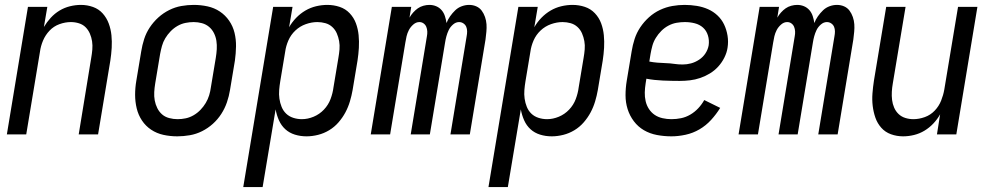

<svg xmlns="http://www.w3.org/2000/svg" viewBox="-20 -548 4040 783"><path d="M8 0 94 -520H173L159 -438Q171 -458 187 -475.5Q203 -493 223 -505Q243 -517 265.5 -522.5Q288 -528 310 -528Q336 -528 359.5 -519.5Q383 -511 399 -493Q415 -475 423.5 -452Q432 -429 434.5 -404Q437 -379 435.5 -353Q434 -327 430 -301L380 0H301L352 -312Q355 -329 356.5 -346Q358 -363 355.5 -379.5Q353 -396 346.5 -411Q340 -426 329 -437Q318 -448 302 -453Q286 -458 269 -458Q246 -458 222.5 -449.5Q199 -441 182 -423Q165 -405 155.5 -382.5Q146 -360 143 -337L87 0Z M703 8Q674 8 646.5 2Q619 -4 596.5 -19Q574 -34 559 -56.5Q544 -79 537.5 -106Q531 -133 531 -161.5Q531 -190 536 -219L556 -339Q560 -364 568 -389Q576 -414 591 -436.5Q606 -459 626 -477Q646 -495 670 -507Q694 -519 719.5 -523.5Q745 -528 770 -528Q799 -528 826.5 -522Q854 -516 876.5 -501Q899 -486 914.5 -463.5Q930 -441 936.5 -414Q943 -387 942.5 -358.5Q942 -330 938 -301L918 -181Q914 -156 905.5 -131Q897 -106 882.5 -83.5Q868 -61 848 -43Q828 -25 804 -13Q780 -1 754 3.5Q728 8 703 8ZM704 -62Q721 -62 737.5 -65.5Q754 -69 769.5 -78Q785 -87 797.5 -100Q810 -113 819 -128Q828 -143 833 -159.5Q838 -176 840 -192L860 -312Q863 -330 864 -347.5Q865 -365 862.5 -381.5Q860 -398 852.5 -413Q845 -428 832.5 -438.5Q820 -449 803.5 -453.5Q787 -458 770 -458Q753 -458 736 -454.5Q719 -451 703.5 -442Q688 -433 675.5 -420Q663 -407 654 -392Q645 -377 640.5 -360.5Q636 -344 633 -328L613 -208Q610 -190 609 -172.5Q608 -155 611 -138.5Q614 -122 621.5 -107Q629 -92 641 -81.5Q653 -71 670 -66.5Q687 -62 704 -62Z M972 215 1094 -520H1173L1159 -437Q1171 -458 1188 -475.5Q1205 -493 1225.5 -505Q1246 -517 1269 -522.5Q1292 -528 1315 -528Q1341 -528 1365 -520Q1389 -512 1406 -494Q1423 -476 1431.5 -453Q1440 -430 1442.5 -404.5Q1445 -379 1443.5 -353Q1442 -327 1438 -301L1418 -181Q1414 -158 1407 -134.5Q1400 -111 1388.5 -89.5Q1377 -68 1360.5 -49Q1344 -30 1322.5 -17Q1301 -4 1277 2Q1253 8 1230 8Q1205 8 1182.5 1Q1160 -6 1143.5 -21Q1127 -36 1117.5 -57.5Q1108 -79 1104 -102L1051 215ZM1211 -62Q1235 -62 1259 -72Q1283 -82 1301 -101Q1319 -120 1328 -144Q1337 -168 1340 -192L1360 -312Q1363 -329 1364.5 -346.5Q1366 -364 1363 -380.5Q1360 -397 1353.5 -412Q1347 -427 1335 -438Q1323 -449 1307 -453.5Q1291 -458 1274 -458Q1251 -458 1227 -449.5Q1203 -441 1184.5 -423.5Q1166 -406 1156 -383Q1146 -360 1143 -337L1123 -217Q1120 -199 1118.5 -181Q1117 -163 1119.5 -145.5Q1122 -128 1128.5 -112Q1135 -96 1147 -84.5Q1159 -73 1176 -67.5Q1193 -62 1211 -62Z M1492 0 1578 -520H1657L1650 -476Q1656 -487 1665 -497Q1674 -507 1684 -514Q1694 -521 1706.5 -524.5Q1719 -528 1731 -528Q1746 -528 1759 -522.5Q1772 -517 1781 -506.5Q1790 -496 1794.5 -482Q1799 -468 1801 -454Q1806 -468 1815.5 -481.5Q1825 -495 1836.5 -506Q1848 -517 1863 -522.5Q1878 -528 1893 -528Q1909 -528 1922.5 -522Q1936 -516 1944.5 -504.5Q1953 -493 1958 -478.5Q1963 -464 1964 -449Q1965 -434 1963.5 -418.5Q1962 -403 1960 -387L1896 0H1817L1883 -400Q1885 -410 1885 -420Q1885 -430 1881.5 -438.5Q1878 -447 1870 -452.5Q1862 -458 1852 -458Q1839 -458 1827.5 -448Q1816 -438 1810 -425.5Q1804 -413 1800.5 -400Q1797 -387 1795 -374L1733 0H1655L1721 -400Q1723 -410 1722.5 -420Q1722 -430 1718.5 -438.5Q1715 -447 1707.5 -452.5Q1700 -458 1690 -458Q1677 -458 1665.5 -448Q1654 -438 1647.5 -425.5Q1641 -413 1638 -400Q1635 -387 1633 -374L1571 0Z M1972 215 2094 -520H2173L2159 -437Q2171 -458 2188 -475.5Q2205 -493 2225.5 -505Q2246 -517 2269 -522.5Q2292 -528 2315 -528Q2341 -528 2365 -520Q2389 -512 2406 -494Q2423 -476 2431.5 -453Q2440 -430 2442.5 -404.5Q2445 -379 2443.5 -353Q2442 -327 2438 -301L2418 -181Q2414 -158 2407 -134.5Q2400 -111 2388.5 -89.5Q2377 -68 2360.5 -49Q2344 -30 2322.5 -17Q2301 -4 2277 2Q2253 8 2230 8Q2205 8 2182.5 1Q2160 -6 2143.5 -21Q2127 -36 2117.5 -57.5Q2108 -79 2104 -102L2051 215ZM2211 -62Q2235 -62 2259 -72Q2283 -82 2301 -101Q2319 -120 2328 -144Q2337 -168 2340 -192L2360 -312Q2363 -329 2364.5 -346.5Q2366 -364 2363 -380.5Q2360 -397 2353.5 -412Q2347 -427 2335 -438Q2323 -449 2307 -453.5Q2291 -458 2274 -458Q2251 -458 2227 -449.5Q2203 -441 2184.5 -423.5Q2166 -406 2156 -383Q2146 -360 2143 -337L2123 -217Q2120 -199 2118.5 -181Q2117 -163 2119.5 -145.5Q2122 -128 2128.5 -112Q2135 -96 2147 -84.5Q2159 -73 2176 -67.5Q2193 -62 2211 -62Z M2718 8Q2688 8 2659 2.5Q2630 -3 2606 -17Q2582 -31 2565 -53.5Q2548 -76 2539.5 -103Q2531 -130 2531 -159.5Q2531 -189 2536 -219L2556 -339Q2560 -364 2568 -389Q2576 -414 2591 -436.5Q2606 -459 2626.5 -477.5Q2647 -496 2671.5 -507.5Q2696 -519 2721.5 -523.5Q2747 -528 2772 -528Q2797 -528 2821.5 -524Q2846 -520 2867.5 -510.5Q2889 -501 2906 -485Q2923 -469 2933 -448Q2943 -427 2947 -402.5Q2951 -378 2947 -353Q2944 -333 2934 -313Q2924 -293 2909 -276.5Q2894 -260 2875 -248.5Q2856 -237 2835.5 -230Q2815 -223 2794 -220.5Q2773 -218 2752 -218Q2718 -218 2683 -219.5Q2648 -221 2616 -227L2613 -208Q2610 -189 2609.5 -171Q2609 -153 2613 -135.5Q2617 -118 2626.5 -103.5Q2636 -89 2650 -79.5Q2664 -70 2682 -66Q2700 -62 2718 -62Q2738 -62 2757.5 -66Q2777 -70 2795 -80.5Q2813 -91 2827.5 -106.5Q2842 -122 2852 -140L2917 -108Q2901 -82 2880 -59Q2859 -36 2832.5 -20.5Q2806 -5 2776 1.5Q2746 8 2718 8ZM2764 -285Q2781 -285 2798 -289.5Q2815 -294 2831 -304.5Q2847 -315 2857 -330.5Q2867 -346 2870 -363Q2873 -384 2867 -403.5Q2861 -423 2847 -435.5Q2833 -448 2813.5 -453Q2794 -458 2773 -458Q2756 -458 2739 -455Q2722 -452 2706 -443.5Q2690 -435 2677 -422Q2664 -409 2654.5 -393.5Q2645 -378 2640.5 -361.5Q2636 -345 2633 -328L2628 -297Q2643 -294 2660.5 -292.5Q2678 -291 2695.5 -290.5Q2713 -290 2729.5 -287.5Q2746 -285 2764 -285Z M2992 0 3078 -520H3157L3150 -476Q3156 -487 3165 -497Q3174 -507 3184 -514Q3194 -521 3206.5 -524.5Q3219 -528 3231 -528Q3246 -528 3259 -522.5Q3272 -517 3281 -506.5Q3290 -496 3294.5 -482Q3299 -468 3301 -454Q3306 -468 3315.5 -481.5Q3325 -495 3336.5 -506Q3348 -517 3363 -522.5Q3378 -528 3393 -528Q3409 -528 3422.5 -522Q3436 -516 3444.5 -504.5Q3453 -493 3458 -478.5Q3463 -464 3464 -449Q3465 -434 3463.5 -418.5Q3462 -403 3460 -387L3396 0H3317L3383 -400Q3385 -410 3385 -420Q3385 -430 3381.5 -438.5Q3378 -447 3370 -452.5Q3362 -458 3352 -458Q3339 -458 3327.5 -448Q3316 -438 3310 -425.5Q3304 -413 3300.5 -400Q3297 -387 3295 -374L3233 0H3155L3221 -400Q3223 -410 3222.5 -420Q3222 -430 3218.5 -438.5Q3215 -447 3207.5 -452.5Q3200 -458 3190 -458Q3177 -458 3165.5 -448Q3154 -438 3147.5 -425.5Q3141 -413 3138 -400Q3135 -387 3133 -374L3071 0Z M3663 8Q3637 8 3613.5 -0.5Q3590 -9 3574 -27Q3558 -45 3550 -68Q3542 -91 3539 -116Q3536 -141 3538 -167Q3540 -193 3544 -219L3594 -520H3673L3621 -208Q3618 -191 3617 -174Q3616 -157 3618 -140.5Q3620 -124 3626.5 -109Q3633 -94 3644.5 -83Q3656 -72 3672 -67Q3688 -62 3705 -62Q3728 -62 3751.5 -70.5Q3775 -79 3792 -97Q3809 -115 3818 -137.5Q3827 -160 3831 -183L3887 -520H3966L3880 0H3801L3814 -82Q3803 -62 3786.5 -44.5Q3770 -27 3750 -15Q3730 -3 3707.5 2.5Q3685 8 3663 8Z"/></svg>

Font: Iosevka SS18
Style: Italic
Weight: 400
Italic angle: -9°
Monospace: yes
Designer: Belleve Invis
Foundry: Belleve Invis
Version: Version 25.1.1; ttfautohint (v1.8.4)